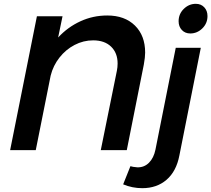

<svg xmlns="http://www.w3.org/2000/svg" viewBox="-20 -785 1105 1004"><path d="M739 -510Q739 -486 732 -447L643 0H507L591 -414Q595 -433 595 -453Q595 -508 561 -541Q527 -574 467 -574Q416 -574 370 -550Q324 -526 291 -484Q258 -442 245 -390L167 0H33L173 -700H307L284 -589Q334 -643 400 -673.5Q466 -704 541 -704Q632 -704 685.5 -651.5Q739 -599 739 -510ZM698 90Q734 91 759 66Q784 41 793 -3L899 -535H1030L918 28Q902 111 851 155Q800 199 724 199Q672 199 624 179L662 84Q673 88 698 90ZM1065 -701Q1065 -663 1038 -636.5Q1011 -610 975 -610Q948 -610 931 -628Q914 -646 914 -674Q914 -712 941 -738.5Q968 -765 1004 -765Q1031 -765 1048 -747Q1065 -729 1065 -701Z"/></svg>

Font: Gontserrat Medium
Style: Italic
Weight: 500
Italic angle: -11.3°
Designer: Julieta Ulanovsky
Foundry: Julieta Ulanovsky
Version: Version 6.001